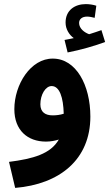

<svg xmlns="http://www.w3.org/2000/svg" viewBox="-20 -687 533 937"><path d="M310 -431C373 -443 445 -464 493 -482L475 -540C456 -533 437 -527 415 -520C393 -528 366 -547 366 -575C366 -593 380 -606 405 -606C417 -606 430 -603 442 -600L450 -659C436 -664 415 -667 399 -667C345 -667 300 -637 300 -577C300 -544 318 -517 340 -501C328 -498 315 -496 295 -492ZM54 230C272 212 421 91 421 -118C421 -272 351 -401 238 -401C130 -402 50 -275 50 -154C50 -51 115 4 204 4C227 4 248 0 267 -6C227 64 142 88 24 103ZM177 -178C177 -225 202 -267 232 -267C271 -267 289 -211 291 -132C273 -126 254 -124 237 -124C202 -124 177 -139 177 -178Z"/></svg>

Font: Noto Sans Arabic UI Cn
Style: Bold
Weight: 700
Width: 3
Designer: Monotype Design Team, Nadine Chahine and Nizar Qandah
Foundry: Monotype Imaging Inc.
Version: Version 2.010